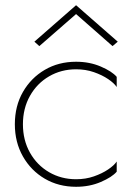

<svg xmlns="http://www.w3.org/2000/svg" viewBox="-20 -707 525 737"><path d="M68 -230Q68 -291 95 -339Q122 -387 168.5 -414Q215 -441 272 -441Q309 -441 340.5 -430Q372 -419 395 -403.5Q418 -388 428 -373V-412Q410 -433 367 -451.5Q324 -470 272 -470Q205 -470 152 -439Q99 -408 68 -354Q37 -300 37 -230Q37 -161 68 -106.5Q99 -52 152 -21Q205 10 272 10Q324 10 367 -8.5Q410 -27 428 -48V-87Q418 -72 395 -56.5Q372 -41 340.5 -30Q309 -19 272 -19Q215 -19 168.5 -46Q122 -73 95 -121Q68 -169 68 -230ZM272 -653 412 -530 432 -547 272 -687 112 -547 131 -530Z"/></svg>

Font: Jost ExtraLight
Style: Regular
Weight: 250
Version: Version 3.710